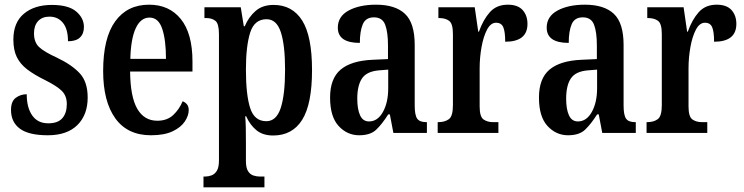

<svg xmlns="http://www.w3.org/2000/svg" viewBox="-20 -567 3173 819"><path d="M184 10Q103 10 65 -18Q27 -46 27 -98Q27 -135 47.5 -150Q68 -165 94 -165Q94 -108 117.5 -74.5Q141 -41 186 -41Q227 -41 246 -63Q265 -85 265 -123Q265 -158 244 -179Q223 -200 173 -225Q126 -248 96 -271Q66 -294 51.5 -324Q37 -354 37 -398Q37 -471 82 -508.5Q127 -546 201 -546Q272 -546 305 -518Q338 -490 338 -452Q338 -423 321 -407Q304 -391 270 -391Q270 -443 248.5 -469.5Q227 -496 191 -496Q160 -496 142.5 -477Q125 -458 125 -425Q125 -387 146.5 -366.5Q168 -346 223 -321Q286 -291 320 -254.5Q354 -218 354 -151Q354 -77 310 -33.5Q266 10 184 10Z M624 10Q524 10 472 -62Q420 -134 420 -264Q420 -405 471.5 -476Q523 -547 616 -547Q702 -547 751.5 -485.5Q801 -424 801 -305V-262H535Q536 -154 565.5 -103Q595 -52 651 -52Q693 -52 719 -76.5Q745 -101 759 -135Q770 -131 777.5 -122Q785 -113 785 -97Q785 -74 768.5 -49Q752 -24 716.5 -7Q681 10 624 10ZM688 -316Q688 -396 672 -444Q656 -492 618 -492Q580 -492 559 -446.5Q538 -401 536 -316Z M848 232V186H856Q869 186 882.5 181Q896 176 905 161.5Q914 147 914 117V-421Q914 -466 899 -478Q884 -490 860 -490H852V-536H1007L1020 -455H1024Q1041 -495 1070.5 -520.5Q1100 -546 1147 -546Q1227 -546 1269 -479.5Q1311 -413 1311 -268Q1311 -123 1269 -56Q1227 11 1145 11Q1102 11 1074.5 -11Q1047 -33 1030 -71H1026Q1028 -49 1028.5 -20Q1029 9 1029 42V119Q1029 149 1038 163Q1047 177 1060.5 181.5Q1074 186 1087 186H1108V232ZM1116 -50Q1159 -50 1177.5 -106.5Q1196 -163 1196 -270Q1196 -374 1178 -429.5Q1160 -485 1117 -485Q1065 -485 1047 -427.5Q1029 -370 1029 -270Q1029 -163 1047 -106.5Q1065 -50 1116 -50Z M1512 10Q1461 10 1424.5 -29.5Q1388 -69 1388 -151Q1388 -232 1433 -270Q1478 -308 1569 -312L1635 -315V-373Q1635 -430 1623 -461.5Q1611 -493 1575 -493Q1540 -493 1527.5 -463.5Q1515 -434 1515 -384Q1421 -384 1421 -449Q1421 -497 1467 -522Q1513 -547 1584 -547Q1666 -547 1707.5 -508Q1749 -469 1749 -375V-117Q1749 -76 1759.5 -61Q1770 -46 1798 -46H1801V0H1658L1643 -79H1636Q1610 -38 1585 -14Q1560 10 1512 10ZM1554 -49Q1591 -49 1613.5 -89.5Q1636 -130 1636 -191V-270L1598 -267Q1545 -263 1524.5 -233Q1504 -203 1504 -146Q1504 -101 1516 -75Q1528 -49 1554 -49Z M1847 0V-46H1850Q1877 -46 1894.5 -58.5Q1912 -71 1912 -118V-422Q1912 -466 1896 -478Q1880 -490 1853 -490H1850V-536H2005L2020 -432H2023Q2041 -483 2069.5 -515Q2098 -547 2146 -547Q2189 -547 2209.5 -524Q2230 -501 2230 -465Q2230 -389 2135 -389Q2135 -431 2127 -450.5Q2119 -470 2096 -470Q2073 -470 2057.5 -440.5Q2042 -411 2034 -366Q2026 -321 2026 -276V-113Q2026 -69 2042.5 -57.5Q2059 -46 2083 -46H2106V0Z M2403 10Q2352 10 2315.5 -29.5Q2279 -69 2279 -151Q2279 -232 2324 -270Q2369 -308 2460 -312L2526 -315V-373Q2526 -430 2514 -461.5Q2502 -493 2466 -493Q2431 -493 2418.5 -463.5Q2406 -434 2406 -384Q2312 -384 2312 -449Q2312 -497 2358 -522Q2404 -547 2475 -547Q2557 -547 2598.5 -508Q2640 -469 2640 -375V-117Q2640 -76 2650.5 -61Q2661 -46 2689 -46H2692V0H2549L2534 -79H2527Q2501 -38 2476 -14Q2451 10 2403 10ZM2445 -49Q2482 -49 2504.5 -89.5Q2527 -130 2527 -191V-270L2489 -267Q2436 -263 2415.5 -233Q2395 -203 2395 -146Q2395 -101 2407 -75Q2419 -49 2445 -49Z M2738 0V-46H2741Q2768 -46 2785.5 -58.5Q2803 -71 2803 -118V-422Q2803 -466 2787 -478Q2771 -490 2744 -490H2741V-536H2896L2911 -432H2914Q2932 -483 2960.5 -515Q2989 -547 3037 -547Q3080 -547 3100.5 -524Q3121 -501 3121 -465Q3121 -389 3026 -389Q3026 -431 3018 -450.5Q3010 -470 2987 -470Q2964 -470 2948.5 -440.5Q2933 -411 2925 -366Q2917 -321 2917 -276V-113Q2917 -69 2933.5 -57.5Q2950 -46 2974 -46H2997V0Z"/></svg>

Font: Noto Serif Thai ExtraCondensed SemiBold
Style: Regular
Weight: 600
Width: 2
Designer: Monotype Design Team
Foundry: Monotype Imaging Inc.
Version: Version 2.001; ttfautohint (v1.8.4.7-5d5b)